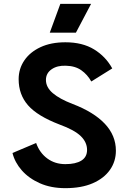

<svg xmlns="http://www.w3.org/2000/svg" viewBox="-20 -966 667 999"><path d="M320 13Q245 13 187.5 -12.5Q130 -38 93.5 -79.5Q57 -121 45 -170L168 -222Q186 -171 226 -141.5Q266 -112 320 -112Q374 -112 403.5 -130.5Q433 -149 433 -186Q433 -226 400 -258Q367 -290 290 -318Q175 -362 126 -418Q77 -474 77 -554Q77 -608 106.5 -651.5Q136 -695 190.5 -720.5Q245 -746 320 -746Q409 -746 469.5 -709Q530 -672 564 -610L455 -542Q435 -578 403 -600.5Q371 -623 323 -624Q278 -626 248.5 -605.5Q219 -585 219 -550Q219 -512 254.5 -481.5Q290 -451 358 -425Q468 -383 525.5 -322Q583 -261 583 -182Q583 -126 552 -82Q521 -38 462.5 -12.5Q404 13 320 13ZM294 -946H454L375 -796H239Z"/></svg>

Font: Kreadon
Style: Bold
Weight: 700
Designer: Reiya WATANABE
Foundry: StudioGnu
Version: Version 1.003; ttfautohint (v1.8.4.7-5d5b);gftools[0.9.32]